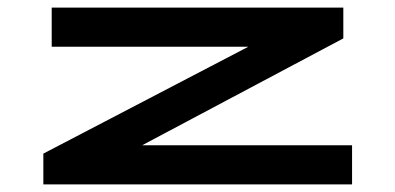

<svg xmlns="http://www.w3.org/2000/svg" viewBox="-20 -485 1040 505"><path d="M94 0H906V-103H354L883 -384V-465H116V-362H633L94 -81Z"/></svg>

Font: Inconsolata UltraExpanded
Style: Bold
Weight: 700
Width: 9
Monospace: yes
Designer: Raph Levien, Cyreal, Brenton Simpson
Foundry: Raph Levien, Cyreal, Google
Version: Version 3.100